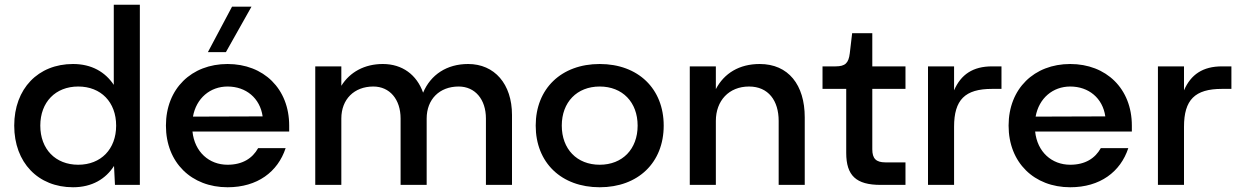

<svg xmlns="http://www.w3.org/2000/svg" viewBox="-20 -780 5225 810"><path d="M465 0H570V-760H460V-422C424 -476 367 -510 288 -510C141 -510 40 -406 40 -250C40 -94 141 10 288 10C368 10 426 -25 461 -80ZM310 -85C214 -85 150 -151 150 -250C150 -349 214 -415 310 -415C406 -415 470 -349 470 -250C470 -151 406 -85 310 -85Z M857 -560H933L1041 -752H959ZM680 -250C680 -94 788 10 940 10C1066 10 1152 -55 1185 -155H1069C1045 -112 1003 -85 940 -85C862 -85 801 -139 792 -225H1200V-250C1200 -406 1092 -510 940 -510C788 -510 680 -406 680 -250ZM794 -288C808 -366 867 -415 940 -415C1018 -415 1077 -366 1088 -289Z M1310 0H1420V-280C1420 -361 1474 -415 1555 -415C1624 -415 1670 -361 1670 -280V0H1780V-280C1780 -361 1834 -415 1915 -415C1984 -415 2030 -361 2030 -280V0H2140V-295C2140 -426 2066 -510 1955 -510C1865 -510 1797 -465 1765 -389C1738 -465 1677 -510 1595 -510C1518 -510 1456 -476 1420 -418V-500H1310Z M2510 -510C2348 -510 2240 -406 2240 -250C2240 -94 2348 10 2510 10C2672 10 2780 -94 2780 -250C2780 -406 2672 -510 2510 -510ZM2510 -85C2414 -85 2350 -151 2350 -250C2350 -349 2414 -415 2510 -415C2606 -415 2670 -349 2670 -250C2670 -151 2606 -85 2510 -85Z M2890 0H3000V-270C3000 -355 3055 -415 3140 -415C3222 -415 3265 -355 3265 -270V0H3375V-285C3375 -422 3306 -510 3185 -510C3099 -510 3035 -471 3000 -404V-500H2890Z M3695 0H3800V-95H3715C3676 -95 3660 -111 3660 -150V-405H3800V-500H3660V-640H3575L3565 -555C3560 -514 3546 -500 3505 -500H3450V-405H3550V-135C3550 -39 3592 0 3695 0Z M3895 0H4005V-245C4005 -359 4051 -405 4165 -405H4205V-500H4165C4085 -500 4034 -466 4005 -399V-500H3895Z M4235 -250C4235 -94 4343 10 4495 10C4621 10 4707 -55 4740 -155H4624C4600 -112 4558 -85 4495 -85C4417 -85 4356 -139 4347 -225H4755V-250C4755 -406 4647 -510 4495 -510C4343 -510 4235 -406 4235 -250ZM4349 -288C4363 -366 4422 -415 4495 -415C4573 -415 4632 -366 4643 -289Z M4865 0H4975V-245C4975 -359 5021 -405 5135 -405H5175V-500H5135C5055 -500 5004 -466 4975 -399V-500H4865Z"/></svg>

Font: Goli Medium
Style: Regular
Weight: 500
Designer: jaikishan Patel
Foundry: MagicType
Version: Version 1.000;Glyphs 3.2 (3242)